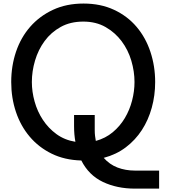

<svg xmlns="http://www.w3.org/2000/svg" viewBox="-20 -904 969 1092"><path d="M747.5 168.8Q645 168.8 565 130.6Q485 92.5 442.5 8.8Q347.5 6.2 273.8 -30Q200 -66.2 148.8 -126.9Q97.5 -187.5 70.6 -267.5Q43.8 -347.5 43.8 -437.5Q43.8 -528.8 71.2 -610Q98.8 -691.2 151.9 -751.9Q205 -812.5 281.2 -848.1Q357.5 -883.8 455 -883.8Q552.5 -883.8 628.8 -848.1Q705 -812.5 756.9 -751.2Q808.8 -690 835.6 -608.8Q862.5 -527.5 862.5 -437.5Q862.5 -361.2 843.1 -291.2Q823.8 -221.2 786.9 -164.4Q750 -107.5 695.6 -66.2Q641.2 -25 570 -6.2Q602.5 31.2 648.1 48.8Q693.8 66.2 747.5 66.2H885V168.8ZM161.2 -437.5Q161.2 -382.5 176.9 -326.2Q192.5 -270 223.8 -222.5Q255 -175 301.2 -141.2Q347.5 -107.5 408.8 -97.5Q401.2 -138.8 401.2 -186.2V-250H518.8V-163.8Q518.8 -146.2 520.6 -131.2Q522.5 -116.2 525 -102.5Q580 -117.5 621.2 -151.9Q662.5 -186.2 690 -232.5Q717.5 -278.8 731.2 -331.9Q745 -385 745 -437.5Q745 -497.5 726.9 -558.8Q708.8 -620 671.9 -669.4Q635 -718.8 580.6 -750Q526.2 -781.2 453.8 -781.2Q380 -781.2 325 -750.6Q270 -720 233.8 -670.6Q197.5 -621.2 179.4 -560Q161.2 -498.8 161.2 -437.5Z"/></svg>

Font: Abordage
Style: Regular
Weight: 400
Designer: Ange Degheest & Eugénie Bidaut
Foundry: Velvetyne Type Foundry
Version: Version 1.000;FEAKit 1.0